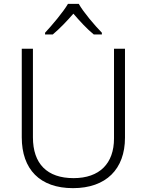

<svg xmlns="http://www.w3.org/2000/svg" viewBox="-20 -967 762 997"><path d="M389 -947H333C308 -904 251 -837 214 -797V-788H254C290 -818 329 -859 361 -896C393 -859 431 -817 467 -788H509V-797C471 -836 413 -904 389 -947ZM629 -252V-714H572V-248C572 -118 497 -42 362 -42C225 -42 151 -116 151 -254V-714H93V-254C93 -88 187 10 359 10C531 10 629 -89 629 -252Z"/></svg>

Font: Noto Sans Telugu Light
Style: Regular
Weight: 300
Designer: Jelle Bosma - Monotype Design Team
Foundry: Monotype Imaging Inc.
Version: Version 2.005